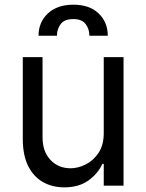

<svg xmlns="http://www.w3.org/2000/svg" viewBox="-20 -788 621 815"><path d="M420.4 -223.1V-545.4H504.4V0H420.4V-92.3H414.6Q395.5 -50.8 355 -21.7Q314.5 7.3 252.9 7.3Q201.7 7.3 161.9 -15.4Q122.1 -38.1 99.4 -83.7Q76.7 -129.4 76.7 -198.7V-545.4H160.6V-204.6Q160.6 -145 194.1 -109.4Q227.5 -73.7 279.8 -73.7Q311 -73.7 343.5 -89.8Q376 -106 398.2 -138.9Q420.4 -171.9 420.4 -223.1ZM143.6 -636.2Q143.6 -693.8 183.3 -731Q223.1 -768.1 291.5 -768.1Q359.9 -768.1 398.7 -731Q437.5 -693.8 437.5 -636.2H359.4Q359.4 -665 343.5 -686Q327.6 -707 291.5 -707Q252.9 -707 237.3 -685.5Q221.7 -664.1 221.7 -636.2Z"/></svg>

Font: Sahel VF Regular
Style: Regular
Weight: 400
Foundry: Saber Rastikerdar (saber.rastikerdar@gmail.com)
Version: Version 3.4.0